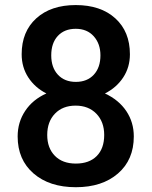

<svg xmlns="http://www.w3.org/2000/svg" viewBox="-20 -741 608 770"><path d="M501 -523.4Q501 -471.2 474.1 -430.4Q447.3 -389.6 400.9 -366.2Q456.5 -340.3 486.6 -295.4Q516.6 -250.5 516.6 -193.8Q516.6 -100.1 453.1 -45.2Q389.6 9.8 284.2 9.8Q178.2 9.8 114.5 -45.4Q50.8 -100.6 50.8 -193.8Q50.8 -251 81.1 -296.4Q111.3 -341.8 166 -366.2Q120.1 -389.6 93.5 -430.4Q66.9 -471.2 66.9 -523.4Q66.9 -614.3 125.5 -667.5Q184.1 -720.7 283.7 -720.7Q383.8 -720.7 442.4 -667.5Q501 -614.3 501 -523.4ZM397.9 -199.7Q397.9 -252.4 366.5 -284.9Q335 -317.4 283.2 -317.4Q231.4 -317.4 200.4 -285.2Q169.4 -252.9 169.4 -199.7Q169.4 -147.5 200 -116.2Q230.5 -85 284.2 -85Q337.9 -85 367.9 -115.2Q397.9 -145.5 397.9 -199.7ZM382.8 -519Q382.8 -565.4 356 -595.5Q329.1 -625.5 283.7 -625.5Q238.3 -625.5 211.9 -596.9Q185.5 -568.4 185.5 -519Q185.5 -470.2 212.2 -441.4Q238.8 -412.6 284.2 -412.6Q329.6 -412.6 356.2 -441.4Q382.8 -470.2 382.8 -519Z"/></svg>

Font: Roboto-o Medium
Style: Regular
Weight: 500
Designer: Google
Version: Version 2.134; 2016; ttfautohint (v1.6)